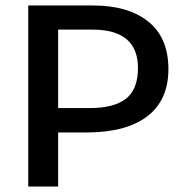

<svg xmlns="http://www.w3.org/2000/svg" viewBox="-20 -680 671 700"><path d="M83 0V-660H319Q448 -660 521 -601Q594 -542 594 -428Q594 -315 517 -256Q440 -197 294 -197H192V0ZM317 -572H192V-286H308Q395 -286 439 -320Q483 -354 483 -432Q483 -572 317 -572Z"/></svg>

Font: Bricolage Grotesque 12pt Medium
Style: Regular
Weight: 500
Designer: Mathieu Triay
Foundry: Atelier Triay
Version: Version 1.001; ttfautohint (v1.8.4.7-5d5b);gftools[0.9.33.de